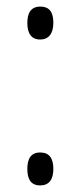

<svg xmlns="http://www.w3.org/2000/svg" viewBox="-20 -556 244 583"><path d="M63 -486C63 -455 75 -436 102 -436C127 -436 142 -453 142 -487C142 -520 129 -536 103 -536C74 -536 63 -517 63 -486ZM63 -43C63 -13 73 7 102 7C129 7 142 -11 142 -43C142 -75 130 -93 102 -93C74 -93 63 -74 63 -43Z"/></svg>

Font: Noto Sans Thai Looped ExtraCondensed Light
Style: Regular
Weight: 300
Width: 2
Designer: Sasikarn Vongin, Ben Mitchell
Foundry: The Fontpad Ltd
Version: Version 1.001